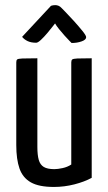

<svg xmlns="http://www.w3.org/2000/svg" viewBox="-20 -731 429 761"><path d="M193.7 10Q134.4 10 102.3 -8.2Q70.2 -26.4 57.3 -63Q44.5 -99.7 44.5 -155.9V-483.5Q44.5 -491.8 47.8 -495.1Q51 -498.4 68.7 -499.2Q86.3 -500 128.1 -500V-148.9Q128.1 -116.6 133.6 -97.3Q139.1 -78 153.5 -69.3Q167.9 -60.6 195.3 -60.6Q208.8 -60.6 227.8 -64.7Q246.8 -68.7 262.5 -78.9V-483.5Q262.5 -491.8 266.1 -495.1Q269.7 -498.4 286.6 -499.2Q303.4 -500 343.5 -500V-26.2Q314.9 -10.5 274.7 -0.2Q234.5 10 193.7 10ZM263.8 -560.6Q263.8 -560.6 255.5 -568.9Q247.2 -577.3 235.9 -589.9Q224.5 -602.6 213.9 -615.8Q203.3 -629 198.2 -638.1Q198.2 -638.1 189.3 -626.7Q180.5 -615.3 167.5 -599.8Q154.5 -584.4 142.3 -573Q130 -561.6 123.5 -561.6Q103.1 -561.6 89.5 -568.1Q76 -574.6 67.6 -584.9L182.1 -708Q189.9 -710.7 199.2 -710.7Q205.4 -710.7 211.8 -708.2Q218.2 -705.7 224.2 -699.1Q224.2 -699.1 239 -684Q253.8 -668.8 272.8 -647.9Q291.8 -626.9 306.6 -608.6Q321.5 -590.2 321.5 -583.7Q321.5 -573.3 303.6 -567Q285.8 -560.6 263.8 -560.6Z"/></svg>

Font: Yanone Kaffeesatz ExtraLight
Style: Regular
Weight: 200
Designer: Yanone (Cyrillic: Daniel Pouzeot, Huerta Tipografica, and Cyreal)
Foundry: Yanone
Version: Version 2.003